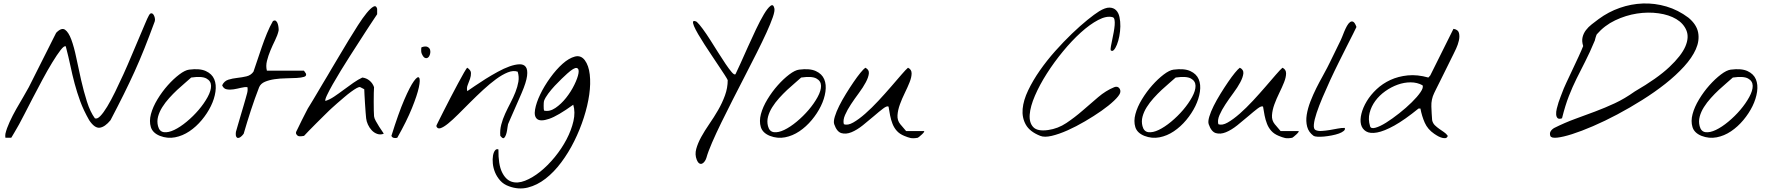

<svg xmlns="http://www.w3.org/2000/svg" viewBox="-20 -782 10022 1090"><path d="M10.7 -22.5Q17.6 -52.7 34.7 -89.8Q51.8 -127 72.3 -163.1Q92.8 -199.2 112.3 -231.9Q131.8 -264.6 143.6 -287.1Q149.4 -298.8 161.6 -322.8Q173.8 -346.7 189 -377.4Q204.1 -408.2 221.2 -441.4Q238.3 -474.6 253.4 -505.4Q268.6 -536.1 280.8 -560.1Q293 -584 298.8 -595.7Q329.1 -627 349.1 -613.3Q369.1 -599.6 384.8 -557.6Q400.4 -515.6 413.1 -454.1Q425.8 -392.6 440.4 -328.1Q455.1 -263.7 473.6 -205.1Q492.2 -146.5 518.6 -110.4Q531.2 -104.5 549.3 -123Q567.4 -141.6 588.9 -177.2Q610.4 -212.9 633.8 -260.7Q657.2 -308.6 681.2 -361.3Q705.1 -414.1 727.5 -467.8Q750 -521.5 769.5 -566.9Q789.1 -612.3 803.2 -646.5Q817.4 -680.7 825.2 -694.3Q832 -707 839.4 -706.5Q846.7 -706.1 851.6 -698.7Q856.4 -691.4 858.9 -680.2Q861.3 -668.9 858.4 -660.2Q827.1 -575.2 799.8 -506.8Q772.5 -438.5 743.7 -375Q714.8 -311.5 682.1 -245.6Q649.4 -179.7 607.4 -99.6Q576.2 -61.5 546.9 -57.1Q517.6 -52.7 486.3 -99.6Q454.1 -156.2 435.5 -207Q417 -257.8 403.8 -307.1Q390.6 -356.4 379.9 -407.7Q369.1 -459 353.5 -518.6Q344.7 -524.4 324.2 -498Q303.7 -471.7 276.9 -427.7Q250 -383.8 220.7 -329.1Q191.4 -274.4 165 -223.6Q138.7 -172.9 118.2 -132.8Q97.7 -92.8 88.9 -77.1Q84 -68.4 76.7 -55.7Q69.3 -43 62 -30.3Q54.7 -17.6 49.3 -8.8Q43.9 0 43.9 0H10.7Q9.8 -2 9.8 -10.7Q9.8 -19.5 10.7 -22.5Z M887.7 -10.7Q846.7 -27.3 836.4 -60.5Q826.2 -93.8 836.9 -134.3Q847.7 -174.8 874 -218.3Q900.4 -261.7 932.6 -297.9Q964.8 -334 997.6 -358.9Q1030.3 -383.8 1053.7 -386.7Q1114.3 -394.5 1148.9 -378.4Q1183.6 -362.3 1196.3 -332Q1209 -301.8 1203.1 -261.2Q1197.3 -220.7 1177.2 -179.7Q1157.2 -138.7 1125.5 -100.6Q1093.8 -62.5 1055.2 -36.6Q1016.6 -10.7 973.6 -2.4Q930.7 5.9 887.7 -10.7ZM877 -66.4Q884.8 -35.2 910.2 -31.7Q935.5 -28.3 969.2 -44.4Q1002.9 -60.5 1040 -91.3Q1077.1 -122.1 1107.9 -158.2Q1138.7 -194.3 1158.7 -231Q1178.7 -267.6 1178.2 -294.9Q1177.7 -322.3 1151.9 -336.4Q1126 -350.6 1065.4 -341.8Q1051.8 -329.1 1030.3 -311Q1008.8 -293 985.8 -271.5Q962.9 -250 940.4 -225.1Q918 -200.2 901.4 -173.8Q884.8 -147.5 877.4 -120.1Q870.1 -92.8 877 -66.4Z M1319.3 -10.7Q1318.4 -12.7 1318.4 -21.5Q1318.4 -30.3 1319.3 -33.2Q1322.3 -43.9 1330.1 -70.8Q1337.9 -97.7 1346.7 -127.4Q1355.5 -157.2 1363.3 -183.6Q1371.1 -210 1374 -220.7Q1377.9 -234.4 1382.8 -252.4Q1387.7 -270.5 1384.8 -287.1Q1370.1 -289.1 1348.6 -283.7Q1327.1 -278.3 1306.2 -274.9Q1285.2 -271.5 1267.1 -274.9Q1249 -278.3 1241.2 -297.9Q1252.9 -322.3 1276.4 -329.6Q1299.8 -336.9 1327.1 -339.8Q1354.5 -342.8 1379.4 -348.6Q1404.3 -354.5 1418.9 -375Q1427.7 -400.4 1439.9 -437Q1452.1 -473.6 1465.8 -513.7Q1479.5 -553.7 1495.6 -592.8Q1511.7 -631.8 1529.3 -662.1Q1540 -668.9 1546.9 -663.1Q1553.7 -657.2 1557.1 -646Q1560.5 -634.8 1561.5 -623Q1562.5 -611.3 1561.5 -607.4Q1555.7 -582 1541.5 -553.2Q1527.3 -524.4 1515.1 -495.1Q1502.9 -465.8 1495.6 -436.5Q1488.3 -407.2 1495.1 -380.9H1705.1Q1706.1 -380.9 1710 -374.5Q1713.9 -368.2 1716.8 -364.3Q1721.7 -350.6 1706.1 -345.7Q1690.4 -340.8 1664.1 -339.4Q1637.7 -337.9 1604 -337.4Q1570.3 -336.9 1539.6 -332.5Q1508.8 -328.1 1484.4 -317.9Q1460 -307.6 1451.2 -287.1Q1425.8 -221.7 1404.3 -155.8Q1382.8 -89.8 1363.3 -22.5Q1361.3 -19.5 1355.5 -13.2Q1349.6 -6.8 1342.8 -2.4Q1335.9 2 1329.6 1Q1323.2 0 1319.3 -10.7Z M1661.1 -22.5Q1660.2 -24.4 1660.2 -27.8Q1660.2 -31.2 1661.1 -33.2Q1665 -41 1674.3 -60.1Q1683.6 -79.1 1693.8 -100.1Q1704.1 -121.1 1713.9 -139.6Q1723.6 -158.2 1727.5 -166Q1729.5 -168.9 1737.8 -182.6Q1746.1 -196.3 1758.3 -216.3Q1770.5 -236.3 1784.7 -260.7Q1798.8 -285.2 1813 -308.6Q1827.1 -332 1839.4 -352.5Q1851.6 -373 1859.4 -386.7Q1878.9 -418.9 1904.8 -462.9Q1930.7 -506.8 1958 -551.8Q1985.4 -596.7 2012.2 -638.7Q2039.1 -680.7 2061.5 -708Q2084 -735.4 2099.6 -744.1Q2115.2 -752.9 2121.1 -732.4V-701.2Q2114.3 -690.4 2102.5 -673.3Q2090.8 -656.2 2078.6 -637.2Q2066.4 -618.2 2054.7 -600.6Q2043 -583 2037.1 -573.2Q2028.3 -559.6 2008.8 -529.3Q1989.3 -499 1964.8 -460.9Q1940.4 -422.9 1915 -381.3Q1889.6 -339.8 1869.1 -303.7Q1848.6 -267.6 1836.4 -241.7Q1824.2 -215.8 1827.1 -209Q1850.6 -215.8 1877.4 -233.9Q1904.3 -252 1931.6 -272.5Q1959 -293 1986.3 -312Q2013.7 -331.1 2037.1 -341.8Q2060.5 -338.9 2078.1 -324.2Q2095.7 -309.6 2103.5 -287.1Q2102.5 -278.3 2102.1 -254.4Q2101.6 -230.5 2101.6 -204.1Q2101.6 -177.7 2102.1 -154.3Q2102.5 -130.9 2103.5 -122.1Q2104.5 -111.3 2113.3 -95.2Q2122.1 -79.1 2132.3 -63Q2142.6 -46.9 2150.9 -35.2Q2159.2 -23.4 2158.2 -22.5Q2138.7 -15.6 2121.1 -22Q2103.5 -28.3 2090.3 -42.5Q2077.1 -56.6 2068.8 -74.7Q2060.5 -92.8 2058.6 -110.4Q2057.6 -119.1 2055.7 -143.1Q2053.7 -167 2052.2 -193.4Q2050.8 -219.7 2049.3 -243.2Q2047.9 -266.6 2047.9 -275.4L2025.4 -287.1Q2019.5 -290 2005.4 -282.2Q1991.2 -274.4 1972.7 -260.7Q1954.1 -247.1 1933.6 -229.5Q1913.1 -211.9 1895 -196.3Q1877 -180.7 1864.3 -168.9Q1851.6 -157.2 1848.6 -154.3Q1840.8 -146.5 1820.3 -126.5Q1799.8 -106.4 1776.9 -83.5Q1753.9 -60.5 1733.9 -40Q1713.9 -19.5 1706.1 -10.7Q1692.4 -7.8 1680.2 -8.3Q1668 -8.8 1661.1 -22.5Z M2202.1 -10.7Q2242.2 -139.6 2274.9 -215.3Q2307.6 -291 2329.6 -321.3Q2351.6 -351.6 2359.4 -340.8Q2367.2 -330.1 2357.9 -286.1Q2348.6 -242.2 2318.8 -168.5Q2289.1 -94.7 2235.4 0Q2227.5 2.9 2216.8 1Q2206.1 -1 2202.1 -10.7ZM2373 -480.5Q2371.1 -485.4 2371.1 -498Q2371.1 -510.7 2373 -513.7Q2395.5 -521.5 2407.2 -515.6Q2418.9 -509.8 2421.9 -498.5Q2424.8 -487.3 2421.4 -474.6Q2418 -461.9 2410.2 -455.6Q2402.3 -449.2 2392.1 -453.6Q2381.8 -458 2373 -480.5Z M2820.3 -10.7Q2817.4 -43 2825.7 -74.7Q2834 -106.4 2848.1 -137.2Q2862.3 -168 2878.4 -198.7Q2894.5 -229.5 2906.2 -259.3Q2918 -289.1 2922.9 -317.9Q2927.7 -346.7 2918.9 -375Q2894.5 -383.8 2862.8 -371.1Q2831.1 -358.4 2795.9 -332.5Q2760.7 -306.6 2723.1 -272Q2685.5 -237.3 2649.9 -201.7Q2614.3 -166 2582 -133.8Q2549.8 -101.6 2523.9 -80.6Q2498 -59.6 2480.5 -54.2Q2462.9 -48.8 2457 -66.4Q2456.1 -67.4 2468.3 -91.3Q2480.5 -115.2 2498.5 -151.4Q2516.6 -187.5 2538.6 -229.5Q2560.5 -271.5 2580.1 -308.1Q2599.6 -344.7 2614.3 -370.1Q2628.9 -395.5 2632.8 -397.5Q2653.3 -383.8 2653.8 -367.7Q2654.3 -351.6 2648.4 -334.5Q2642.6 -317.4 2635.3 -299.8Q2627.9 -282.2 2632.8 -264.6Q2648.4 -275.4 2676.3 -294.4Q2704.1 -313.5 2736.8 -334Q2769.5 -354.5 2805.2 -374Q2840.8 -393.6 2872.1 -404.8Q2903.3 -416 2928.2 -417Q2953.1 -418 2964.8 -402.3Q2976.6 -386.7 2972.2 -351.1Q2967.8 -315.4 2941.4 -253.9Q2938.5 -247.1 2927.2 -221.2Q2916 -195.3 2902.8 -165.5Q2889.6 -135.7 2878.4 -109.9Q2867.2 -84 2864.3 -77.1Q2863.3 -73.2 2861.8 -63Q2860.4 -52.7 2858.4 -40.5Q2856.4 -28.3 2852.5 -17.1Q2848.6 -5.9 2842.8 0Q2836.9 5.9 2829.1 -1.5Q2821.3 -8.8 2820.3 -10.7Z M2869.1 275.4Q2838.9 264.6 2819.8 243.2Q2800.8 221.7 2790.5 196.8Q2780.3 171.9 2777.8 146.5Q2775.4 121.1 2778.8 101.6Q2782.2 82 2790.5 71.8Q2798.8 61.5 2809.6 66.4Q2808.6 151.4 2829.6 194.8Q2850.6 238.3 2884.3 249.5Q2918 260.7 2960.4 244.1Q3002.9 227.5 3046.4 192.9Q3089.8 158.2 3129.4 109.9Q3168.9 61.5 3196.3 9.3Q3223.6 -43 3235.4 -94.2Q3247.1 -145.5 3234.4 -187.5Q3146.5 -124 3097.7 -107.4Q3048.8 -90.8 3029.8 -106Q3010.7 -121.1 3017.6 -160.2Q3024.4 -199.2 3046.9 -246.1Q3069.3 -293 3103.5 -340.3Q3137.7 -387.7 3173.8 -419.9Q3210 -452.1 3243.7 -460.9Q3277.3 -469.7 3299.8 -440.4Q3322.3 -410.2 3328.1 -358.9Q3334 -307.6 3325.2 -245.1Q3316.4 -182.6 3294.4 -114.3Q3272.5 -45.9 3240.2 19Q3208 84 3166.5 139.6Q3125 195.3 3077.1 232.4Q3029.3 269.5 2976.6 282.7Q2923.8 295.9 2869.1 275.4ZM3068.4 -209Q3067.4 -206.1 3066.9 -198.2Q3066.4 -190.4 3066.4 -181.6Q3066.4 -172.9 3066.9 -165Q3067.4 -157.2 3068.4 -154.3Q3099.6 -146.5 3132.8 -168.9Q3166 -191.4 3193.8 -226.6Q3221.7 -261.7 3240.7 -300.8Q3259.8 -339.8 3264.2 -366.2Q3268.6 -392.6 3253.9 -396Q3239.3 -399.4 3200.2 -364.3Q3188.5 -353.5 3168.9 -335Q3149.4 -316.4 3129.4 -294.9Q3109.4 -273.4 3092.3 -250.5Q3075.2 -227.5 3068.4 -209Z M3935.5 125Q3923.8 95.7 3932.6 63.5Q3941.4 31.2 3960.9 -4.4Q3980.5 -40 4006.8 -78.1Q4033.2 -116.2 4056.6 -156.7Q4080.1 -197.3 4095.7 -240.2Q4111.3 -283.2 4111.3 -327.1Q4107.4 -335.9 4093.8 -356.9Q4080.1 -377.9 4061.5 -405.8Q4043 -433.6 4021.5 -465.8Q4000 -498 3980 -528.8Q3960 -559.6 3943.8 -587.4Q3927.7 -615.2 3919.9 -633.8Q3912.1 -652.3 3915 -659.7Q3918 -667 3935.5 -658.2Q3949.2 -645.5 3969.7 -617.7Q3990.2 -589.8 4012.2 -555.2Q4034.2 -520.5 4057.1 -483.9Q4080.1 -447.3 4099.6 -418.5Q4119.1 -389.6 4133.8 -372.6Q4148.4 -355.5 4155.3 -360.4Q4165 -379.9 4184.1 -422.4Q4203.1 -464.8 4225.6 -515.1Q4248 -565.4 4272 -615.7Q4295.9 -666 4316.9 -701.2Q4337.9 -736.3 4354 -748.5Q4370.1 -760.7 4376 -735.4Q4379.9 -720.7 4367.2 -684.1Q4354.5 -647.5 4331.1 -596.2Q4307.6 -544.9 4275.9 -481.9Q4244.1 -418.9 4209.5 -351.6Q4174.8 -284.2 4140.1 -216.3Q4105.5 -148.4 4075.2 -86.4Q4044.9 -24.4 4022.5 27.3Q4000 79.1 3990.2 114.3Q3987.3 124 3981 133.3Q3974.6 142.6 3966.8 146.5Q3959 150.4 3950.7 146Q3942.4 141.6 3935.5 125Z M4350.6 -10.7Q4309.6 -27.3 4299.3 -60.5Q4289.1 -93.8 4299.8 -134.3Q4310.5 -174.8 4336.9 -218.3Q4363.3 -261.7 4395.5 -297.9Q4427.7 -334 4460.4 -358.9Q4493.2 -383.8 4516.6 -386.7Q4577.1 -394.5 4611.8 -378.4Q4646.5 -362.3 4659.2 -332Q4671.9 -301.8 4666 -261.2Q4660.2 -220.7 4640.1 -179.7Q4620.1 -138.7 4588.4 -100.6Q4556.6 -62.5 4518.1 -36.6Q4479.5 -10.7 4436.5 -2.4Q4393.6 5.9 4350.6 -10.7ZM4339.8 -66.4Q4347.7 -35.2 4373 -31.7Q4398.4 -28.3 4432.1 -44.4Q4465.8 -60.5 4502.9 -91.3Q4540 -122.1 4570.8 -158.2Q4601.6 -194.3 4621.6 -231Q4641.6 -267.6 4641.1 -294.9Q4640.6 -322.3 4614.7 -336.4Q4588.9 -350.6 4528.3 -341.8Q4514.6 -329.1 4493.2 -311Q4471.7 -293 4448.7 -271.5Q4425.8 -250 4403.3 -225.1Q4380.9 -200.2 4364.3 -173.8Q4347.7 -147.5 4340.3 -120.1Q4333 -92.8 4339.8 -66.4Z M5113.3 -10.7Q5086.9 -21.5 5071.3 -39.1Q5055.7 -56.6 5046.9 -79.1Q5038.1 -101.6 5033.2 -126.5Q5028.3 -151.4 5024.4 -176.8Q5015.6 -182.6 4993.2 -165.5Q4970.7 -148.4 4941.4 -123Q4912.1 -97.7 4878.4 -70.8Q4844.7 -43.9 4813.5 -31.2Q4782.2 -18.6 4756.3 -26.4Q4730.5 -34.2 4715.8 -77.1Q4710.9 -91.8 4719.2 -119.6Q4727.5 -147.5 4744.1 -180.7Q4760.7 -213.9 4782.7 -249.5Q4804.7 -285.2 4825.7 -315.9Q4846.7 -346.7 4864.7 -368.7Q4882.8 -390.6 4892.6 -397.5Q4915 -386.7 4912.6 -364.7Q4910.2 -342.8 4895 -314.5Q4879.9 -286.1 4856 -253.9Q4832 -221.7 4811 -189.9Q4790 -158.2 4777.3 -128.9Q4764.6 -99.6 4770.5 -77.1Q4792 -68.4 4823.7 -86.4Q4855.5 -104.5 4892.1 -136.7Q4928.7 -168.9 4967.3 -210.4Q5005.9 -252 5039.1 -290.5Q5072.3 -329.1 5097.7 -358.4Q5123 -387.7 5134.8 -397.5Q5155.3 -387.7 5155.3 -365.7Q5155.3 -343.8 5144 -315.4Q5132.8 -287.1 5116.7 -254.4Q5100.6 -221.7 5088.9 -189.5Q5077.1 -157.2 5075.2 -127.9Q5073.2 -98.6 5090.8 -77.1L5124 -38.1H5222.7Q5229.5 -38.1 5225.6 -32.2Q5221.7 -26.4 5214.4 -19.5Q5207 -12.7 5199.2 -6.3Q5191.4 0 5190.4 0Q5165 4.9 5149.4 1.5Q5133.8 -2 5113.3 -10.7Z M5885.7 -10.7Q5826.2 -34.2 5803.7 -74.2Q5781.2 -114.3 5785.6 -163.6Q5790 -212.9 5816.9 -269Q5843.8 -325.2 5883.3 -381.8Q5922.9 -438.5 5970.7 -492.2Q6018.6 -545.9 6065.4 -590.8Q6112.3 -635.7 6153.3 -668.9Q6194.3 -702.1 6219.7 -717.8Q6254.9 -739.3 6278.3 -738.8Q6301.8 -738.3 6315.9 -724.1Q6330.1 -710 6335.4 -685.1Q6340.8 -660.2 6340.3 -632.3Q6339.8 -604.5 6334.5 -576.7Q6329.1 -548.8 6320.8 -528.3Q6312.5 -507.8 6303.2 -498Q6293.9 -488.3 6285.2 -497.1Q6284.2 -504.9 6287.1 -521Q6290 -537.1 6294.4 -557.6Q6298.8 -578.1 6302.7 -599.6Q6306.6 -621.1 6308.1 -639.2Q6309.6 -657.2 6307.1 -669.9Q6304.7 -682.6 6295.9 -684.6Q6261.7 -693.4 6214.4 -668.5Q6167 -643.6 6115.7 -597.2Q6064.5 -550.8 6014.2 -489.7Q5963.9 -428.7 5922.9 -364.3Q5881.8 -299.8 5855.5 -238.8Q5829.1 -177.7 5825.7 -131.3Q5822.3 -85 5846.2 -60.1Q5870.1 -35.2 5930.7 -43.9Q5986.3 -51.8 6033.7 -83.5Q6081.1 -115.2 6125.5 -153.8Q6169.9 -192.4 6213.9 -230Q6257.8 -267.6 6305.7 -287.1Q6323.2 -293.9 6333.5 -282.2Q6343.8 -270.5 6338.9 -253.9Q6333 -237.3 6304.2 -210Q6275.4 -182.6 6232.9 -152.8Q6190.4 -123 6139.6 -93.3Q6088.9 -63.5 6040.5 -42Q5992.2 -20.5 5950.7 -10.7Q5909.2 -1 5885.7 -10.7Z M6476.6 -10.7Q6435.5 -27.3 6425.3 -60.5Q6415 -93.8 6425.8 -134.3Q6436.5 -174.8 6462.9 -218.3Q6489.3 -261.7 6521.5 -297.9Q6553.7 -334 6586.4 -358.9Q6619.1 -383.8 6642.6 -386.7Q6703.1 -394.5 6737.8 -378.4Q6772.5 -362.3 6785.2 -332Q6797.9 -301.8 6792 -261.2Q6786.1 -220.7 6766.1 -179.7Q6746.1 -138.7 6714.4 -100.6Q6682.6 -62.5 6644 -36.6Q6605.5 -10.7 6562.5 -2.4Q6519.5 5.9 6476.6 -10.7ZM6465.8 -66.4Q6473.6 -35.2 6499 -31.7Q6524.4 -28.3 6558.1 -44.4Q6591.8 -60.5 6628.9 -91.3Q6666 -122.1 6696.8 -158.2Q6727.5 -194.3 6747.6 -231Q6767.6 -267.6 6767.1 -294.9Q6766.6 -322.3 6740.7 -336.4Q6714.8 -350.6 6654.3 -341.8Q6640.6 -329.1 6619.1 -311Q6597.7 -293 6574.7 -271.5Q6551.8 -250 6529.3 -225.1Q6506.8 -200.2 6490.2 -173.8Q6473.6 -147.5 6466.3 -120.1Q6459 -92.8 6465.8 -66.4Z M7239.3 -10.7Q7212.9 -21.5 7197.3 -39.1Q7181.6 -56.6 7172.9 -79.1Q7164.1 -101.6 7159.2 -126.5Q7154.3 -151.4 7150.4 -176.8Q7141.6 -182.6 7119.1 -165.5Q7096.7 -148.4 7067.4 -123Q7038.1 -97.7 7004.4 -70.8Q6970.7 -43.9 6939.5 -31.2Q6908.2 -18.6 6882.3 -26.4Q6856.4 -34.2 6841.8 -77.1Q6836.9 -91.8 6845.2 -119.6Q6853.5 -147.5 6870.1 -180.7Q6886.7 -213.9 6908.7 -249.5Q6930.7 -285.2 6951.7 -315.9Q6972.7 -346.7 6990.7 -368.7Q7008.8 -390.6 7018.6 -397.5Q7041 -386.7 7038.6 -364.7Q7036.1 -342.8 7021 -314.5Q7005.9 -286.1 6981.9 -253.9Q6958 -221.7 6937 -189.9Q6916 -158.2 6903.3 -128.9Q6890.6 -99.6 6896.5 -77.1Q6918 -68.4 6949.7 -86.4Q6981.4 -104.5 7018.1 -136.7Q7054.7 -168.9 7093.3 -210.4Q7131.8 -252 7165 -290.5Q7198.2 -329.1 7223.6 -358.4Q7249 -387.7 7260.7 -397.5Q7281.2 -387.7 7281.2 -365.7Q7281.2 -343.8 7270 -315.4Q7258.8 -287.1 7242.7 -254.4Q7226.6 -221.7 7214.8 -189.5Q7203.1 -157.2 7201.2 -127.9Q7199.2 -98.6 7216.8 -77.1L7250 -38.1H7348.6Q7355.5 -38.1 7351.6 -32.2Q7347.7 -26.4 7340.3 -19.5Q7333 -12.7 7325.2 -6.3Q7317.4 0 7316.4 0Q7291 4.9 7275.4 1.5Q7259.8 -2 7239.3 -10.7Z M7437.5 -10.7Q7409.2 -31.2 7400.9 -62.5Q7392.6 -93.8 7398.4 -130.4Q7404.3 -167 7419.4 -206.1Q7434.6 -245.1 7452.6 -281.2Q7470.7 -317.4 7487.8 -347.7Q7504.9 -377.9 7514.6 -397.5Q7517.6 -403.3 7528.8 -425.8Q7540 -448.2 7552.7 -474.6Q7565.4 -501 7576.7 -523.9Q7587.9 -546.9 7590.8 -552.7Q7593.8 -557.6 7599.1 -571.8Q7604.5 -585.9 7611.3 -602.5Q7618.2 -619.1 7626.5 -634.3Q7634.8 -649.4 7644 -656.2Q7653.3 -663.1 7662.6 -658.2Q7671.9 -653.3 7680.7 -628.9Q7676.8 -619.1 7661.6 -589.8Q7646.5 -560.5 7626 -519.5Q7605.5 -478.5 7580.6 -428.7Q7555.7 -378.9 7532.2 -328.1Q7508.8 -277.3 7488.3 -229Q7467.8 -180.7 7454.6 -141.1Q7441.4 -101.6 7439 -75.7Q7436.5 -49.8 7448.2 -43.9Q7461.9 -37.1 7483.9 -38.6Q7505.9 -40 7529.3 -43.9Q7552.7 -47.9 7575.2 -52.2Q7597.7 -56.6 7614.3 -55.7Q7618.2 -46.9 7608.4 -38.6Q7598.6 -30.3 7581.1 -23.9Q7563.5 -17.6 7540.5 -13.2Q7517.6 -8.8 7496.6 -6.8Q7475.6 -4.9 7459.5 -5.9Q7443.4 -6.8 7437.5 -10.7Z M8122.1 -22.5Q8085 -47.9 8068.4 -85.4Q8051.8 -123 8043.9 -166H8033.2Q7954.1 -101.6 7896 -69.3Q7837.9 -37.1 7797.9 -29.8Q7757.8 -22.5 7735.4 -36.1Q7712.9 -49.8 7706.5 -75.7Q7700.2 -101.6 7709 -136.7Q7717.8 -171.9 7739.3 -207.5Q7760.7 -243.2 7794.9 -275.4Q7829.1 -307.6 7873.5 -328.1Q7918 -348.6 7972.2 -354Q8026.4 -359.4 8088.9 -341.8L8099.6 -353.5L8231.4 -618.2Q8257.8 -614.3 8262.7 -594.7Q8267.6 -575.2 8262.2 -551.8Q8256.8 -528.3 8246.6 -506.3Q8236.3 -484.4 8231.4 -474.6Q8228.5 -468.8 8220.2 -452.1Q8211.9 -435.5 8200.7 -412.6Q8189.5 -389.6 8176.8 -364.3Q8164.1 -338.9 8152.8 -315.9Q8141.6 -293 8132.8 -275.9Q8124 -258.8 8122.1 -253.9Q8104.5 -217.8 8106 -177.2Q8107.4 -136.7 8110.4 -99.6Q8114.3 -82 8126 -70.8Q8137.7 -59.6 8150.9 -50.3Q8164.1 -41 8177.2 -32.2Q8190.4 -23.4 8199.2 -10.7Q8195.3 2 8183.6 2.4Q8171.9 2.9 8159.2 -2Q8146.5 -6.8 8135.7 -13.7Q8125 -20.5 8122.1 -22.5ZM7757.8 -66.4Q7761.7 -49.8 7787.6 -56.6Q7813.5 -63.5 7848.6 -85.4Q7883.8 -107.4 7923.3 -138.7Q7962.9 -169.9 7994.6 -201.2Q8026.4 -232.4 8044.4 -258.8Q8062.5 -285.2 8055.7 -297.9Q8025.4 -314.5 7988.3 -314.5Q7951.2 -314.5 7914.6 -301.3Q7877.9 -288.1 7844.2 -264.2Q7810.5 -240.2 7787.6 -209Q7764.6 -177.7 7755.4 -141.1Q7746.1 -104.5 7757.8 -66.4Z M8781.2 -10.7Q8776.4 -25.4 8783.2 -36.6Q8790 -47.9 8803.7 -55.7Q8864.3 -85.9 8921.9 -106.9Q8979.5 -127.9 9035.6 -148.9Q9091.8 -169.9 9147.5 -195.8Q9203.1 -221.7 9260.7 -262.7Q9388.7 -336.9 9457 -401.4Q9525.4 -465.8 9547.9 -518.1Q9570.3 -570.3 9553.7 -609.9Q9537.1 -649.4 9496.1 -673.8Q9455.1 -698.2 9396 -706.5Q9336.9 -714.8 9273.4 -705.1Q9210 -695.3 9149.4 -666.5Q9088.9 -637.7 9044.9 -586.9Q9043.9 -585 9042 -580.1Q9040 -575.2 9038.6 -569.8Q9037.1 -564.5 9035.6 -559.1Q9034.2 -553.7 9034.2 -552.7Q9004.9 -482.4 8979 -432.1Q8953.1 -381.8 8930.2 -335.4Q8907.2 -289.1 8886.7 -236.8Q8866.2 -184.6 8847.7 -110.4Q8830.1 -104.5 8822.8 -111.3Q8815.4 -118.2 8814.5 -132.3Q8813.5 -146.5 8817.9 -165Q8822.3 -183.6 8828.1 -201.2Q8834 -218.8 8839.8 -233.4Q8845.7 -248 8847.7 -253.9Q8855.5 -276.4 8872.1 -312Q8888.7 -347.7 8907.2 -386.7Q8925.8 -425.8 8942.4 -461.9Q8959 -498 8967.8 -520.5Q8959 -548.8 8964.4 -570.8Q8969.7 -592.8 8983.4 -610.8Q8997.1 -628.9 9016.6 -644Q9036.1 -659.2 9055.7 -673.8Q9111.3 -714.8 9175.8 -737.3Q9240.2 -759.8 9307.1 -762.2Q9374 -764.6 9440.4 -745.1Q9506.8 -725.6 9565.4 -681.6Q9612.3 -642.6 9620.6 -596.7Q9628.9 -550.8 9607.4 -502.4Q9585.9 -454.1 9540.5 -404.3Q9495.1 -354.5 9434.6 -306.6Q9374 -258.8 9303.2 -214.4Q9232.4 -169.9 9161.6 -132.3Q9090.8 -94.7 9023.9 -65.9Q8957 -37.1 8904.8 -20.5Q8852.5 -3.9 8819.3 -0.5Q8786.1 2.9 8781.2 -10.7Z M9639.6 -10.7Q9598.6 -27.3 9588.4 -60.5Q9578.1 -93.8 9588.9 -134.3Q9599.6 -174.8 9626 -218.3Q9652.3 -261.7 9684.6 -297.9Q9716.8 -334 9749.5 -358.9Q9782.2 -383.8 9805.7 -386.7Q9866.2 -394.5 9900.9 -378.4Q9935.5 -362.3 9948.2 -332Q9960.9 -301.8 9955.1 -261.2Q9949.2 -220.7 9929.2 -179.7Q9909.2 -138.7 9877.4 -100.6Q9845.7 -62.5 9807.1 -36.6Q9768.6 -10.7 9725.6 -2.4Q9682.6 5.9 9639.6 -10.7ZM9628.9 -66.4Q9636.7 -35.2 9662.1 -31.7Q9687.5 -28.3 9721.2 -44.4Q9754.9 -60.5 9792 -91.3Q9829.1 -122.1 9859.9 -158.2Q9890.6 -194.3 9910.6 -231Q9930.7 -267.6 9930.2 -294.9Q9929.7 -322.3 9903.8 -336.4Q9877.9 -350.6 9817.4 -341.8Q9803.7 -329.1 9782.2 -311Q9760.7 -293 9737.8 -271.5Q9714.8 -250 9692.4 -225.1Q9669.9 -200.2 9653.3 -173.8Q9636.7 -147.5 9629.4 -120.1Q9622.1 -92.8 9628.9 -66.4Z"/></svg>

Font: Nothing You Could Do
Style: Regular
Weight: 400
Version: Version 1.005